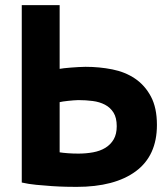

<svg xmlns="http://www.w3.org/2000/svg" viewBox="-20 -720 657 750"><path d="M65 -700H213V-451Q218 -452 230 -453.5Q242 -455 256.5 -456Q271 -457 286.5 -458Q302 -459 314 -459Q368 -459 418.5 -449Q469 -439 507.5 -413Q546 -387 569.5 -343Q593 -299 593 -232Q593 -112 510.5 -51Q428 10 279 10Q264 10 238.5 9.5Q213 9 183 7Q153 5 122 2Q91 -1 65 -7ZM286 -120Q316 -120 343.5 -125Q371 -130 391.5 -142.5Q412 -155 424 -175.5Q436 -196 436 -227Q436 -260 423.5 -280Q411 -300 390 -311Q369 -322 342 -325.5Q315 -329 286 -329Q278 -329 267.5 -328Q257 -327 246 -326Q235 -325 226 -323.5Q217 -322 213 -321V-125Q225 -123 244.5 -121.5Q264 -120 286 -120Z"/></svg>

Font: PT Sans Caption
Style: Bold
Weight: 700
Designer: A.Korolkova, O.Umpeleva, V.Yefimov
Foundry: ParaType Ltd
Version: Version 2.003W OFL